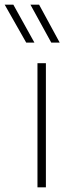

<svg xmlns="http://www.w3.org/2000/svg" viewBox="-82 -800 294 820"><path d="M30 -618 -62 -780H-25L65 -618ZM137 -618 48 -780H85L173 -618ZM114 0H78V-530H114Z"/></svg>

Font: Tanohe Sans ExtraLight
Style: Regular
Weight: 250
Designer: Village Type and Design LLC & Cristiano Sobral
Foundry: Cooper Hewitt Smithsonian Design Museum
Version: Version 1.00;May 30, 2020;FontCreator 12.0.0.2522 64-bit; tt